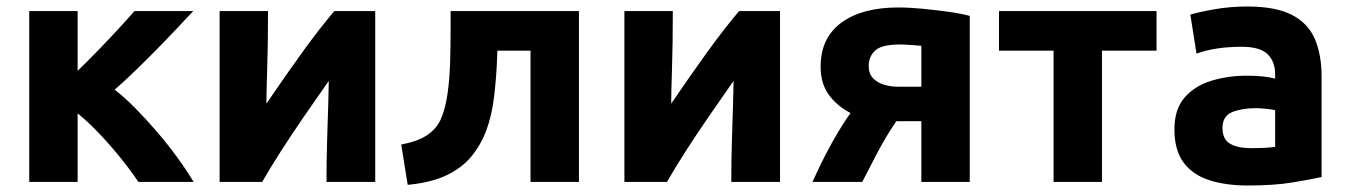

<svg xmlns="http://www.w3.org/2000/svg" viewBox="-20 -560 4153 591"><path d="M70 0V-526H219V-342Q249 -371 281.5 -404.5Q314 -438 343.5 -470Q373 -502 394 -526H575Q555 -505 526 -474Q497 -443 463.5 -409Q430 -375 396.5 -342.5Q363 -310 333 -284Q363 -261 396.5 -227Q430 -193 463.5 -154Q497 -115 526 -75Q555 -35 576 0H406Q382 -36 349.5 -76Q317 -116 283 -151.5Q249 -187 219 -211V0Z M656 0V-526H805Q805 -426 802.5 -348.5Q800 -271 800 -241Q860 -329 910.5 -399Q961 -469 1009 -526H1135V0H985Q985 -67 987 -131Q989 -195 990.5 -243Q992 -291 992 -311Q954 -257 915.5 -201Q877 -145 844 -93.5Q811 -42 787 0Z M1235 9 1215 -115Q1266 -125 1294 -143.5Q1322 -162 1336 -191Q1351 -225 1357.5 -271Q1364 -317 1365.5 -368Q1367 -419 1367 -466V-526H1762V0H1613V-404H1511L1510 -378Q1508 -323 1501 -263.5Q1494 -204 1476 -156Q1460 -114 1431.5 -79Q1403 -44 1355.5 -21Q1308 2 1235 9Z M1902 0V-526H2051Q2051 -426 2048.5 -348.5Q2046 -271 2046 -241Q2106 -329 2156.5 -399Q2207 -469 2255 -526H2381V0H2231Q2231 -67 2233 -131Q2235 -195 2236.5 -243Q2238 -291 2238 -311Q2200 -257 2161.5 -201Q2123 -145 2090 -93.5Q2057 -42 2033 0Z M2481 0Q2510 -65 2540 -119Q2570 -173 2598 -212Q2556 -234 2531 -268.5Q2506 -303 2506 -355Q2506 -443 2569.5 -490Q2633 -537 2745 -537Q2779 -537 2820.5 -533Q2862 -529 2901 -523.5Q2940 -518 2965 -511V0H2816V-187H2739Q2707 -140 2682 -92.5Q2657 -45 2634 0ZM2744 -293H2816V-419Q2806 -420 2785 -421.5Q2764 -423 2749 -423Q2694 -423 2674 -404.5Q2654 -386 2654 -357Q2654 -333 2667.5 -319Q2681 -305 2702 -299Q2723 -293 2744 -293Z M3223 0V-404H3055V-526H3540V-404H3372V0Z M3821 11Q3753 11 3702 -5.5Q3651 -22 3623 -60Q3595 -98 3595 -162Q3595 -224 3626.5 -260Q3658 -296 3709 -311.5Q3760 -327 3817 -327Q3846 -327 3868.5 -324.5Q3891 -322 3905 -318V-332Q3905 -370 3882 -393Q3859 -416 3802 -416Q3721 -416 3663 -395L3644 -515Q3670 -523 3718.5 -531.5Q3767 -540 3819 -540Q3907 -540 3957 -514Q4007 -488 4027.5 -439.5Q4048 -391 4048 -325V-15Q4016 -8 3959 1.5Q3902 11 3821 11ZM3831 -104Q3853 -104 3873 -105Q3893 -106 3905 -108V-221Q3896 -223 3878 -225Q3860 -227 3845 -227Q3803 -227 3773 -215Q3743 -203 3743 -166Q3743 -131 3766.5 -117.5Q3790 -104 3831 -104Z"/></svg>

Font: Ubuntu Sans ExtraBold
Style: Regular
Weight: 800
Designer: Dalton Maag Ltd
Foundry: Dalton Maag Ltd
Version: Version 1.006; ttfautohint (v1.8.4.7-5d5b)